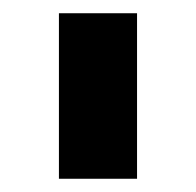

<svg xmlns="http://www.w3.org/2000/svg" viewBox="-20 -669 296 290"><path d="M187 -399V-649H69V-399Z"/></svg>

Font: Play
Style: Bold
Weight: 700
Designer: Jonas Hecksher
Foundry: Jonas Hecksher, Playtypeª, e-types AS
Version: Version 1.002